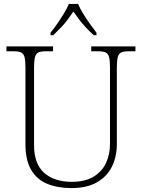

<svg xmlns="http://www.w3.org/2000/svg" viewBox="-20 -951 727 981"><path d="M345 10Q274 10 221 -12Q168 -34 139 -83.5Q110 -133 110 -214V-606Q110 -643 105 -660.5Q100 -678 86.5 -683.5Q73 -689 49 -689H13V-714H251V-689H215Q190 -689 177 -683.5Q164 -678 159 -660Q154 -642 154 -605V-210Q154 -113 206 -67.5Q258 -22 347 -22Q414 -22 457.5 -48Q501 -74 521.5 -118Q542 -162 542 -216V-606Q542 -643 537 -660.5Q532 -678 518.5 -683.5Q505 -689 481 -689H446V-714H672V-689H639Q614 -689 600.5 -683.5Q587 -678 582 -660Q577 -642 577 -605V-215Q577 -150 551.5 -99Q526 -48 474.5 -19Q423 10 345 10ZM238 -784Q254 -803 272 -829Q290 -855 306.5 -882Q323 -909 332 -931H379Q388 -909 404.5 -882Q421 -855 439.5 -829Q458 -803 473 -784V-771H459Q435 -793 417.5 -812Q400 -831 385 -850.5Q370 -870 355 -892Q340 -870 325.5 -850.5Q311 -831 293 -812Q275 -793 252 -771H238Z"/></svg>

Font: Noto Serif Armenian ExtraLight
Style: Regular
Weight: 250
Version: Version 2.007